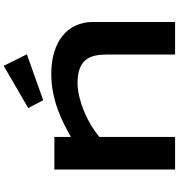

<svg xmlns="http://www.w3.org/2000/svg" viewBox="17 -1010 993 1067"><g transform="rotate(-90 513.5 -476.5)"><path d="M744.1 0V-376Q744.1 -413.6 737.8 -444.1Q731.4 -474.6 714.1 -496.3Q696.8 -518.1 665.8 -530Q634.8 -542 585.9 -542Q548.8 -542 508.1 -532Q467.3 -522 427.2 -505.4Q387.2 -488.8 350.8 -466.8Q314.5 -444.8 286.1 -420.9V0H105V-670.9H286.1V-579.1Q320.3 -598.6 358.9 -617.9Q397.5 -637.2 440.9 -652.8Q484.4 -668.5 533.2 -678.2Q582 -688 636.2 -688Q704.1 -688 757.6 -671.6Q811 -655.3 848.1 -625.2Q885.3 -595.2 905 -552.5Q924.8 -509.8 924.8 -457V0ZM745.1 -823.7 490.2 -732.9 446.3 -815.9 681.2 -952.6Z"/></g></svg>

Font: Syncopate
Style: Bold
Weight: 700
Designer: Astigmatic (AOETI)
Foundry: Astigmatic (AOETI)
Version: Version 1.001 2011